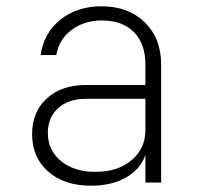

<svg xmlns="http://www.w3.org/2000/svg" viewBox="-20 -580 640 610"><path d="M269 10Q184 10 133 -35Q82 -80 82 -154Q82 -225 129 -267.5Q176 -310 253 -310H442V-375Q442 -441 405.5 -478Q369 -515 303 -515Q248 -515 207.5 -485Q167 -455 159 -405H109Q119 -475 172 -517.5Q225 -560 303 -560Q388 -560 440 -509Q492 -458 492 -375V0H442V-88Q427 -43 381 -16.5Q335 10 269 10ZM283 -34Q354 -34 398 -71Q442 -108 442 -167V-266H252Q198 -266 165 -236.5Q132 -207 132 -158Q132 -103 173.5 -68.5Q215 -34 283 -34Z"/></svg>

Font: NKDuy Mono Thin
Style: Regular
Weight: 100
Monospace: yes
Designer: NKDuy
Foundry: NKDuy
Version: Version 2.251; ttfautohint (v1.8.4.7-5d5b)